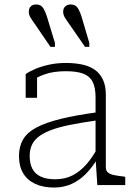

<svg xmlns="http://www.w3.org/2000/svg" viewBox="-20 -829 612 860"><path d="M415 -326V-290Q345 -280 293 -269.5Q241 -259 206.5 -245.5Q172 -232 151.5 -215.5Q131 -199 122 -178Q113 -157 113 -130Q113 -96 125 -73Q137 -50 162.5 -38Q188 -26 227 -26Q272 -26 306 -44Q340 -62 367 -93Q394 -124 415 -163V-116Q393 -79 365 -50.5Q337 -22 301.5 -5.5Q266 11 222 11Q173 11 137.5 -5.5Q102 -22 83.5 -53.5Q65 -85 65 -130Q65 -173 83.5 -204.5Q102 -236 143.5 -258Q185 -280 252 -296.5Q319 -313 415 -326ZM416 0 408 -119V-122V-393Q408 -437 395 -462.5Q382 -488 353 -499Q324 -510 275 -510Q221 -510 183 -497Q145 -484 122 -466Q119 -471 119.5 -476.5Q120 -482 123.5 -487.5Q127 -493 133 -496.5Q139 -500 146 -499V-391H95V-497Q110 -508 136.5 -519.5Q163 -531 198.5 -539Q234 -547 275 -547Q315 -547 348 -540Q381 -533 404.5 -516.5Q428 -500 441 -472.5Q454 -445 454 -405V-79Q454 -64 464 -56Q474 -48 492 -44.5Q510 -41 536 -38L541 -37V0ZM346 -752Q338 -778 328 -793.5Q318 -809 297 -809Q282 -809 272.5 -800.5Q263 -792 263 -777Q263 -763 270.5 -750.5Q278 -738 289 -723L361 -619H380V-637ZM191 -752Q183 -778 173 -793.5Q163 -809 142 -809Q127 -809 118 -800.5Q109 -792 109 -777Q109 -763 116.5 -750.5Q124 -738 135 -723L206 -619H226V-637Z"/></svg>

Font: Roboto Serif Thin
Style: Regular
Weight: 250
Designer: Greg Gazdowicz
Foundry: Commercial Type
Version: Version 1.004